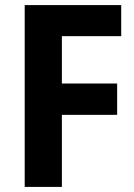

<svg xmlns="http://www.w3.org/2000/svg" viewBox="-20 -734 528 754"><path d="M223 0H77V-714H456V-592H223V-406H440V-283H223Z"/></svg>

Font: Noto Sans Hebrew SemiCondensed
Style: Bold
Weight: 700
Width: 4
Designer: Monotype Design Team
Foundry: Monotype Imaging Inc.
Version: Version 2.004; ttfautohint (v1.8.4.7-5d5b)